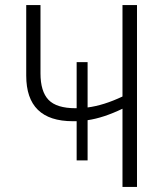

<svg xmlns="http://www.w3.org/2000/svg" viewBox="-20 -734 640 754"><path d="M518 -714V0H461V-307Q386 -271 324 -262V-104H281V-258H266Q83 -258 83 -437V-714H139V-446Q139 -375 170.5 -342Q202 -309 277 -309H281V-490H324V-312Q387 -320 461 -355V-714Z"/></svg>

Font: Noto Sans Mono UI Light
Style: Regular
Weight: 300
Monospace: yes
Designer: Monotype Design team
Foundry: Monotype Imaging Inc.
Version: Version 1.000